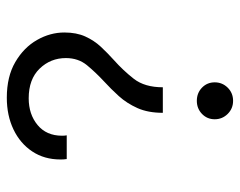

<svg xmlns="http://www.w3.org/2000/svg" viewBox="-91 -618 714 572"><g transform="rotate(-90 266.0 -332.0)"><path d="M215.9 -203.9H292Q292 -258.1 317.3 -290.4Q342.5 -322.6 373.5 -350.1Q394.1 -368.7 412.8 -388.7Q431.4 -408.7 443.3 -434.9Q455.2 -461.1 455.2 -497.2Q455.2 -539.5 432.9 -578.7Q410.5 -618 367.3 -643.3Q324.1 -668.7 260.9 -668.7Q207.9 -668.7 166.3 -648.8Q124.7 -628.9 100.8 -592.9Q76.9 -557 76.9 -508.8Q76.9 -504.2 77.1 -499.6Q77.2 -494.9 78.2 -490.2H148.8Q148.1 -493.9 147.9 -497.5Q147.7 -501.1 147.7 -504.3Q147.7 -550.8 179.7 -577.2Q211.6 -603.5 259.2 -603.5Q315.9 -603.5 347.5 -571Q379 -538.4 379 -492.7Q379 -455.8 357.7 -429.9Q336.4 -404.1 309.4 -379Q287.2 -358.7 265.6 -334.9Q244.1 -311 230 -279.5Q215.9 -247.9 215.9 -203.9ZM196.7 -49.3Q196.7 -26.8 212.6 -10.7Q228.6 5.4 251.6 5.4Q275 5.4 290.9 -10.7Q306.7 -26.8 306.7 -49.3Q306.7 -71.8 290.9 -87.2Q275 -102.6 251.6 -102.6Q228.6 -102.6 212.6 -87.2Q196.7 -71.8 196.7 -49.3Z"/></g></svg>

Font: Estedad VF
Style: Regular
Weight: 100
Designer: Amin Abedi
Version: Version 7.3